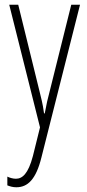

<svg xmlns="http://www.w3.org/2000/svg" viewBox="-20 -549 367 811"><path d="M19 -529 149 -11 119 110C99 186 74 206 47 206C35 206 21 202 11 197V234C24 239 35 242 49 242C97 242 132 209 155 116L318 -529H281L189 -160C182 -134 176 -109 169 -70H166C163 -89 163 -100 148 -159L57 -529Z"/></svg>

Font: Noto Sans Ethiopic ExtraCondensed ExtraLight
Style: Regular
Weight: 200
Width: 2
Designer: Monotype Design Team
Foundry: Monotype Imaging Inc.
Version: Version 2.102